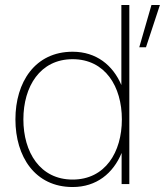

<svg xmlns="http://www.w3.org/2000/svg" viewBox="-20 -740 663 772"><path d="M500 0V-720H468V-398C434 -478 367 -532 272 -532C121 -532 42 -410 42 -260C42 -110 121 12 272 12C368 12 435 -43 469 -125V0ZM74 -260C74 -392 141 -502 272 -502C403 -502 470 -392 470 -260C470 -128 403 -18 272 -18C141 -18 74 -128 74 -260ZM540 -550H567L623 -720H589Z"/></svg>

Font: Aspekta 100
Style: Regular
Weight: 100
Designer: Ivo Dolenc
Version: Version 2.000